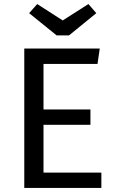

<svg xmlns="http://www.w3.org/2000/svg" viewBox="-20 -929 575 949"><path d="M473 -689 462 -613H195V-388H427V-312H195V-76H481V0H100V-689ZM417 -909 456 -864 321 -754H260L124 -864L164 -909L290 -828Z"/></svg>

Font: Firava
Style: Regular
Weight: 400
Designer: Carrois Corporate & Edenspiekermann AG
Foundry: Greg Finn Gibson
Version: Version 5.000